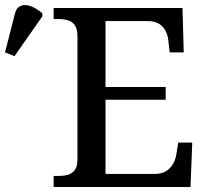

<svg xmlns="http://www.w3.org/2000/svg" viewBox="-30 -746 827 766"><path d="M184 0V-44H203Q223 -44 240 -48.5Q257 -53 268 -67Q279 -81 279 -110V-599Q279 -631 268.5 -645.5Q258 -660 241 -665Q224 -670 203 -670H184V-714H698L703 -537H647L642 -581Q640 -604 631 -622Q622 -640 604.5 -651Q587 -662 559 -662H391V-399H631V-348H391V-52H585Q615 -52 633 -63.5Q651 -75 661 -93Q671 -111 674 -133L681 -177H737L730 0ZM28 -522 -10 -537 30 -693Q35 -712 47 -719.5Q59 -727 74.5 -725.5Q90 -724 107 -715Q124 -706 139 -693V-681Z"/></svg>

Font: ET Text
Style: Regular
Weight: 470
Designer: Monotype Design Team
Foundry: Monotype Imaging Inc.
Version: Version 2.009